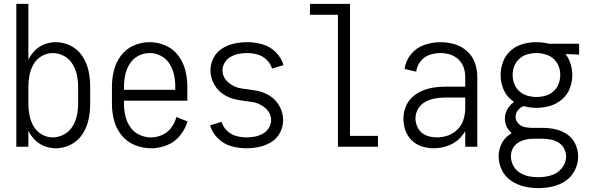

<svg xmlns="http://www.w3.org/2000/svg" viewBox="-20 -755 3040 988"><path d="M267 8Q235 8 205 -4.5Q175 -17 154 -41Q137 -60 126 -82V0H64V-735H126V-448Q137 -470 154 -489Q175 -513 205 -525.5Q235 -538 267 -538Q308 -538 345 -519Q382 -500 404.5 -465Q427 -430 435.5 -390.5Q444 -351 444 -310V-220Q444 -179 435.5 -139.5Q427 -100 404.5 -65Q382 -30 345 -11Q308 8 267 8ZM251 -48Q281 -48 308.5 -62.5Q336 -77 352.5 -103.5Q369 -130 375.5 -160Q382 -190 382 -220V-310Q382 -340 375.5 -370Q369 -400 352.5 -426.5Q336 -453 308.5 -467.5Q281 -482 251 -482Q221 -482 194.5 -466.5Q168 -451 153 -425Q138 -399 132 -369.5Q126 -340 126 -310V-220Q126 -190 132 -160.5Q138 -131 153 -105Q168 -79 194.5 -63.5Q221 -48 251 -48Z M757 8Q714 8 673.5 -8.5Q633 -25 605.5 -59Q578 -93 567 -135Q556 -177 556 -220V-310Q556 -352 566.5 -393.5Q577 -435 603 -469.5Q629 -504 668.5 -521Q708 -538 750 -538Q792 -538 831.5 -521Q871 -504 897 -469.5Q923 -435 933.5 -393.5Q944 -352 944 -310V-237H618V-220Q618 -189 625 -158.5Q632 -128 650 -101.5Q668 -75 697 -61.5Q726 -48 757 -48Q787 -48 815.5 -61Q844 -74 862 -99Q880 -124 888 -153L945 -130Q933 -90 905.5 -56.5Q878 -23 838.5 -7.5Q799 8 757 8ZM618 -293H882V-310Q882 -340 875.5 -370Q869 -400 852.5 -426.5Q836 -453 808.5 -467.5Q781 -482 750 -482Q719 -482 691.5 -467.5Q664 -453 647.5 -426.5Q631 -400 624.5 -370Q618 -340 618 -310Z M1248 8Q1208 8 1169.5 -3Q1131 -14 1101.5 -43Q1072 -72 1061 -110L1120 -128Q1128 -102 1148 -82.5Q1168 -63 1194.5 -55.5Q1221 -48 1248 -48Q1270 -48 1291 -52Q1312 -56 1331.5 -66.5Q1351 -77 1363 -96Q1375 -115 1375 -137Q1375 -174 1344 -200Q1313 -226 1275.5 -230.5Q1238 -235 1201 -241.5Q1164 -248 1132 -268Q1100 -288 1081.5 -322Q1063 -356 1063 -393Q1063 -427 1079 -457.5Q1095 -488 1124 -506Q1153 -524 1186 -531Q1219 -538 1252 -538Q1292 -538 1330.5 -527Q1369 -516 1398.5 -487Q1428 -458 1439 -420L1380 -402Q1372 -428 1352 -447.5Q1332 -467 1305.5 -474.5Q1279 -482 1252 -482Q1230 -482 1209 -478Q1188 -474 1168.5 -463.5Q1149 -453 1137 -434Q1125 -415 1125 -393Q1125 -356 1156 -330Q1187 -304 1224.5 -299.5Q1262 -295 1299 -288.5Q1336 -282 1368 -262Q1400 -242 1418.5 -208Q1437 -174 1437 -137Q1437 -103 1421 -72.5Q1405 -42 1376 -24Q1347 -6 1314 1Q1281 8 1248 8Z M1719 0V-679H1575V-735H1781V-56H1925V0Z M2212 8Q2181 8 2151 -1.5Q2121 -11 2098.5 -33Q2076 -55 2066 -84.5Q2056 -114 2056 -144.5Q2056 -175 2067 -204Q2078 -233 2100.5 -254Q2123 -275 2150.5 -287Q2178 -299 2208 -304Q2238 -309 2269 -309H2374V-361Q2374 -385 2365.5 -409Q2357 -433 2338.5 -450Q2320 -467 2296 -474.5Q2272 -482 2247 -482Q2218 -482 2190 -472.5Q2162 -463 2143.5 -439Q2125 -415 2122 -386L2062 -400Q2067 -442 2095 -476Q2123 -510 2164 -524Q2205 -538 2247 -538Q2284 -538 2319.5 -527.5Q2355 -517 2383 -492Q2411 -467 2423.5 -432Q2436 -397 2436 -361V0H2374V-80Q2365 -65 2353 -51Q2327 -21 2289 -6.5Q2251 8 2212 8ZM2228 -48Q2258 -48 2286 -58Q2314 -68 2335 -89.5Q2356 -111 2365 -139.5Q2374 -168 2374 -198V-253H2269Q2243 -253 2217 -248Q2191 -243 2168 -230.5Q2145 -218 2131.5 -195Q2118 -172 2118 -146Q2118 -118 2132.5 -93Q2147 -68 2173.5 -58Q2200 -48 2228 -48Z M2750 213Q2713 213 2677 204.5Q2641 196 2610 175Q2579 154 2562.5 120Q2546 86 2546 49Q2546 17 2559.5 -12.5Q2573 -42 2600 -61Q2606 -66 2613 -70Q2600 -81 2591 -96Q2578 -118 2578 -144Q2578 -177 2598 -204Q2610 -220 2625 -231Q2617 -236 2609 -243Q2582 -266 2569 -300Q2556 -334 2556 -369Q2556 -404 2569 -438Q2582 -472 2609 -495.5Q2636 -519 2670.5 -528.5Q2705 -538 2740 -538Q2771 -538 2801 -531L2804 -530H2960V-474L2890 -477Q2904 -459 2912 -438Q2925 -404 2925 -369Q2925 -334 2912 -300Q2899 -266 2871.5 -243Q2844 -220 2810 -210Q2776 -200 2740 -200Q2707 -200 2675 -209Q2658 -203 2645.5 -188Q2633 -173 2633 -154Q2633 -134 2648.5 -118.5Q2664 -103 2685 -100Q2702 -97 2720 -97H2726H2774Q2807 -97 2839.5 -89.5Q2872 -82 2899.5 -63Q2927 -44 2941 -13Q2955 18 2955 51Q2955 87 2938 121Q2921 155 2890 176Q2859 197 2823 205Q2787 213 2750 213ZM2750 157Q2783 157 2815.5 147.5Q2848 138 2870.5 111Q2893 84 2893 51Q2893 30 2883.5 10.5Q2874 -9 2855.5 -20.5Q2837 -32 2816 -36.5Q2795 -41 2774 -41H2726H2723H2721Q2701 -41 2682 -36Q2662 -31 2644.5 -19.5Q2627 -8 2618 10.5Q2609 29 2609 49Q2609 74 2621 97Q2633 120 2654.5 133.5Q2676 147 2700.5 152Q2725 157 2750 157ZM2725 -41H2721H2723ZM2740 -256Q2764 -256 2787 -262.5Q2810 -269 2828 -285Q2846 -301 2854.5 -323.5Q2863 -346 2863 -369.5Q2863 -393 2854.5 -415Q2846 -437 2828 -453Q2810 -469 2787 -475Q2770 -480 2753 -482H2740Q2717 -482 2694 -475.5Q2671 -469 2653 -453Q2635 -437 2626.5 -415Q2618 -393 2618 -369.5Q2618 -346 2626.5 -323.5Q2635 -301 2653 -285Q2671 -269 2694 -262.5Q2717 -256 2740 -256Z"/></svg>

Font: Iosevka SS01 Light
Style: Regular
Weight: 300
Monospace: yes
Designer: Belleve Invis
Foundry: Belleve Invis
Version: 2.3.3; ttfautohint (v1.8.3)